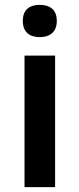

<svg xmlns="http://www.w3.org/2000/svg" viewBox="-20 -771 327 791"><path d="M144 -751C105 -751 74 -734 74 -685C74 -636 105 -618 144 -618C182 -618 214 -636 214 -685C214 -734 182 -751 144 -751ZM207 -542H81V0H207Z"/></svg>

Font: Noto Sans Myanmar SemiBold
Style: Regular
Weight: 600
Designer: Monotype Design Team
Foundry: Monotype Imaging Inc.
Version: Version 2.107